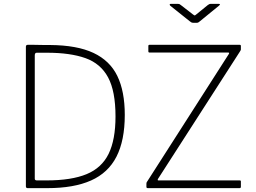

<svg xmlns="http://www.w3.org/2000/svg" viewBox="-20 -974 1323 994"><path d="M123 0Q114 0 114 -10V-732Q114 -737 116.5 -739.5Q119 -742 124 -742Q138 -742 152.5 -742Q167 -742 181.5 -741.5Q196 -741 210.5 -741Q225 -741 239 -741Q379 -740 464 -700Q549 -660 587.5 -580.5Q626 -501 626 -379Q626 -247 583 -163Q540 -79 451 -39.5Q362 0 225 0ZM171 -40H221Q350 -40 428.5 -72.5Q507 -105 542.5 -178Q578 -251 578 -371Q578 -502 539.5 -573.5Q501 -645 422.5 -673Q344 -701 223 -701H170Q160 -701 160 -687V-49Q160 -40 171 -40ZM746 0Q742 0 740 -1.5Q738 -3 738 -7V-22Q738 -27 739.5 -30.5Q741 -34 745 -39L1165 -695Q1169 -702 1161 -702H755Q751 -702 749.5 -703.5Q748 -705 748 -709V-736Q748 -742 754 -742H1221Q1227 -742 1227 -736V-719Q1227 -715 1225.5 -713Q1224 -711 1222 -707L798 -48Q796 -44 796.5 -42Q797 -40 800 -40H1221Q1227 -40 1227 -35V-7Q1227 -4 1225.5 -2Q1224 0 1220 0H746ZM1056 -948Q1060 -951 1063.5 -952.5Q1067 -954 1071 -954H1112Q1125 -954 1113 -944L1015 -864Q1012 -862 1008.5 -859Q1005 -856 999 -856H981Q974 -856 970 -858.5Q966 -861 961 -865L862 -944Q858 -948 858.5 -951Q859 -954 864 -954H901Q906 -954 908.5 -953Q911 -952 916 -948L978 -900Q986 -894 988 -894Q990 -894 997 -900Z"/></svg>

Font: Libre Franklin Thin
Style: Regular
Weight: 100
Designer: Pablo Impallari, Rodrigo Fuenzalida, Nhung Nguyen
Foundry: Impallari Type
Version: Version 3.000